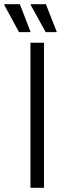

<svg xmlns="http://www.w3.org/2000/svg" viewBox="-49 -888 323 908"><path d="M95 0V-686H159V0ZM167 -736 96 -865 97 -868H168L220 -736ZM41 -736 -29 -865 -28 -868H45L96 -736Z"/></svg>

Font: Archivo SemiBold ExtraLight
Style: Regular
Weight: 250
Version: Version 2.001